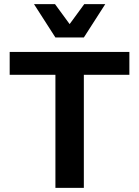

<svg xmlns="http://www.w3.org/2000/svg" viewBox="-20 -912 675 932"><path d="M608 -549H387V0H249V-549H27V-660H387H608ZM387 -730H249L145 -892H247L318 -795L389 -892H491Z"/></svg>

Font: Work Sans SemiBold
Style: Regular
Weight: 600
Designer: Wei Huang
Foundry: Wei Huang
Version: Version 1.500